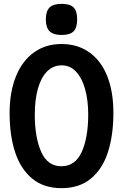

<svg xmlns="http://www.w3.org/2000/svg" viewBox="-20 -964 640 999"><path d="M30 -375Q30 -485 62.8 -566.2Q95.5 -647.5 156.5 -691.2Q217.5 -735 300 -735Q383 -735 444 -692.2Q505 -649.5 537.5 -569Q570 -488.5 570 -377Q570 -261 541.8 -173Q513.5 -85 453.2 -35Q393 15 300 15Q207.5 15 147.2 -35Q87 -85 58.5 -172.5Q30 -260 30 -375ZM439 -369Q439 -441 423.2 -498.8Q407.5 -556.5 376.5 -590.2Q345.5 -624 301 -624Q256 -624 224.5 -591.8Q193 -559.5 177 -501.8Q161 -444 161 -367Q161 -249.5 194.2 -174.2Q227.5 -99 299 -99Q371.5 -99 405.2 -173.5Q439 -248 439 -369ZM218.5 -863Q218.5 -906 238 -925Q257.5 -944 300.5 -944Q344.5 -944 363 -925.2Q381.5 -906.5 381.5 -863Q381.5 -820 362.8 -801Q344 -782 300.5 -782Q258 -782 238.2 -801.2Q218.5 -820.5 218.5 -863Z"/></svg>

Font: JuliaMono
Style: Bold
Weight: 700
Monospace: yes
Designer: cormullion
Foundry: corm
Version: Version 0.055; ttfautohint (v1.8.4)